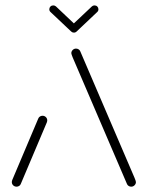

<svg xmlns="http://www.w3.org/2000/svg" viewBox="-20 -701 555 721"><path d="M42.2 0Q34.8 0 29.6 -5Q24.4 -10 24.4 -17.4Q24.4 -20.4 25.9 -24.8L123.7 -255.9Q125.6 -260.7 130 -263.5Q134.4 -266.3 139.6 -266.3Q147 -266.3 152.2 -261.3Q157.4 -256.3 157.4 -248.9Q157.4 -245.9 155.9 -241.5L58.1 -10.4Q56.3 -5.6 51.9 -2.8Q47.4 0 42.2 0ZM490.4 -17.4Q490.4 -10.4 485.2 -5.2Q480 0 472.6 0Q467.4 0 463 -2.8Q458.5 -5.6 456.7 -10.4L253 -485.2Q250.4 -491.9 249.1 -495.6Q247.8 -499.3 247.8 -501.1Q247.8 -508.1 253 -513.3Q258.1 -518.5 265.6 -518.5Q270.7 -518.5 275.2 -515.7Q279.6 -513 281.5 -508.1L485.2 -33.3Q487.8 -26.7 489.1 -23Q490.4 -19.3 490.4 -17.4ZM165.2 -666.3Q165.2 -672.2 169.4 -676.5Q173.7 -680.7 180 -680.7Q185.6 -680.7 190 -677L267.4 -603.7Q272.2 -599.6 272.2 -593.3Q272.2 -587.4 268 -583Q263.7 -578.5 257.4 -578.5Q251.5 -578.5 247.4 -582.6L170 -655.6Q165.2 -659.6 165.2 -666.3ZM334.8 -680.7Q341.1 -680.7 345.4 -676.5Q349.6 -672.2 349.6 -666.3Q349.6 -659.6 344.8 -655.6L268.1 -583L248.1 -604.4L324.8 -676.7Q328.9 -680.7 334.8 -680.7Z"/></svg>

Font: 26F Galaxy Sans Light
Style: Regular
Weight: 300
Designer: C₂₉H₂₅N₃O₅
Version: Version 1.100